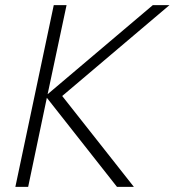

<svg xmlns="http://www.w3.org/2000/svg" viewBox="-20 -730 682 750"><path d="M40 0H90L163 -348L437 0H503L223 -355L642 -710H577L166 -362L240 -710H190Z"/></svg>

Font: Geist ExtraLight
Style: Italic
Weight: 200
Italic angle: -12°
Designer: Basement.studio, Andrés Briganti, Mateo Zaragoza
Foundry: Basement.studio, Vercel, Andrés Briganti, Guido Ferreyra, Mateo Zaragoza
Version: Version 1.500